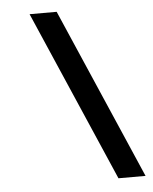

<svg xmlns="http://www.w3.org/2000/svg" viewBox="-52 -696 648 812"><g transform="rotate(-5 272.0 -290.0)"><path d="M104 -652 418 72H533L219 -652Z"/></g></svg>

Font: Charger Sport
Style: BlkExtObl
Weight: 900
Designer: Jasper
Foundry: Cannot Into Space Fonts
Version: Version 1.1